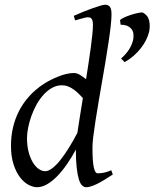

<svg xmlns="http://www.w3.org/2000/svg" viewBox="-20 -762 645 802"><path d="M303.2 -207Q307.6 -236.3 313.5 -273.7Q319.3 -311 326.2 -352.5Q317.9 -361.3 308.3 -370.8Q298.8 -380.4 287.8 -388.2Q276.9 -396 264.6 -400.9Q252.4 -405.8 238.8 -405.8Q216.3 -405.8 197 -394.8Q177.7 -383.8 161.4 -365.7Q145 -347.7 132.3 -324.5Q119.6 -301.3 110.8 -276.6Q102.1 -252 97.4 -228Q92.8 -204.1 92.8 -185.1Q92.8 -153.3 99.4 -127.9Q106 -102.5 116.7 -84.5Q127.4 -66.4 141.1 -56.6Q154.8 -46.9 168.9 -46.9Q182.1 -46.9 198.2 -59.1Q214.4 -71.3 231.7 -93Q249 -114.7 267.3 -144Q285.6 -173.3 303.2 -207ZM451.2 -33.2Q409.7 -5.4 383.1 7.3Q356.4 20 339.8 20Q330.6 20 322.8 12.5Q314.9 4.9 309.3 -13.4Q303.7 -31.7 300.3 -62Q296.9 -92.3 296.9 -137.2Q280.3 -106.4 261 -78.1Q241.7 -49.8 220.7 -27.8Q199.7 -5.9 177.7 7.1Q155.8 20 134.8 20Q118.2 20 99.1 10Q80.1 0 63.7 -21.2Q47.4 -42.5 36.6 -75.4Q25.9 -108.4 25.9 -153.8Q25.9 -192.4 34.2 -228.8Q42.5 -265.1 59.3 -298.1Q76.2 -331.1 101.8 -359.6Q127.4 -388.2 162.1 -411.1Q175.8 -419.9 191.7 -428Q207.5 -436 224.1 -442.6Q240.7 -449.2 257.3 -453.1Q273.9 -457 289.1 -457Q301.3 -457 314 -449.2Q326.7 -441.4 339.4 -431.2Q345.2 -466.8 350.3 -501Q355.5 -535.2 359.4 -564.7Q363.3 -594.2 365.7 -618.2Q368.2 -642.1 368.2 -657.2Q368.2 -668.5 366.5 -675Q364.7 -681.6 361.6 -684.8Q358.4 -688 354.5 -689Q350.6 -689.9 346.2 -689.9Q341.8 -689.9 333.3 -687.7Q324.7 -685.5 315.9 -683.1Q305.7 -680.2 293.9 -676.8L288.1 -695.8Q308.6 -705.1 329.3 -713.4Q350.1 -721.7 367.9 -728Q385.7 -734.4 399.4 -738.3Q413.1 -742.2 418.9 -742.2Q432.6 -742.2 439.2 -733.4Q445.8 -724.6 445.8 -702.1Q445.8 -683.1 442.4 -652.8Q439 -622.6 433.3 -585Q427.7 -547.4 420.7 -504.9Q413.6 -462.4 406 -419.2Q398.4 -376 391.4 -334Q384.3 -292 378.7 -255.9Q373 -219.7 369.6 -191.2Q366.2 -162.6 366.2 -146Q366.2 -89.4 371.6 -63.7Q377 -38.1 388.2 -38.1Q400.9 -38.1 414.3 -40.8Q427.7 -43.5 444.8 -50.8ZM603 -629.9Q599.1 -613.8 590.6 -595.9Q582 -578.1 568.8 -561.3Q555.7 -544.4 538.6 -529.3Q521.5 -514.2 500.5 -502.4L485.8 -517.6Q526.9 -553.7 536.1 -595.7Q538.6 -608.4 537.4 -619.9Q536.1 -631.3 529.8 -639.9Q523.4 -648.4 512.2 -653.6Q501 -658.7 483.9 -658.7L481.4 -678.2Q485.8 -683.1 498.5 -689Q511.2 -694.8 526.1 -699.7Q541 -704.6 554.9 -707.5Q568.8 -710.4 575.7 -710Q597.7 -698.7 602.8 -676.5Q607.9 -654.3 603 -629.9Z"/></svg>

Font: Gentium Plus
Style: Italic
Weight: 400
Italic angle: -8°
Designer: J. Victor Gaultney, Annie Olsen, Iska Routamaa
Foundry: SIL International
Version: Version 1.510